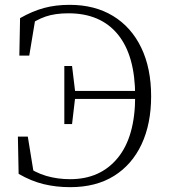

<svg xmlns="http://www.w3.org/2000/svg" viewBox="-20 -759 705 794"><path d="M57 -40 54 -194H95L121 -34L83 -44L81 -77Q125 -45 171.5 -31.5Q218 -18 270 -18Q395 -18 467 -106Q539 -194 539 -361Q539 -529 467.5 -616.5Q396 -704 263 -704Q208 -704 168.5 -690.5Q129 -677 85 -645L86 -679L128 -692L101 -529H60L63 -684Q114 -713 162 -726Q210 -739 268 -739Q372 -739 447.5 -693Q523 -647 564 -562Q605 -477 605 -361Q605 -247 565.5 -162.5Q526 -78 451.5 -31.5Q377 15 270 15Q212 15 160.5 2.5Q109 -10 57 -40ZM246 -246V-486H278L291 -378V-357L278 -246ZM272 -350V-383H564V-350Z"/></svg>

Font: Noto Serif JP
Style: Regular
Weight: 200
Designer: Ryoko NISHIZUKA 西塚涼子 (kana & ideographs); Frank Grießhammer (Latin, Greek & Cyrillic); Wenlong ZHANG 张文龙 (bopomofo); San
Foundry: Adobe
Version: Version 2.001;hotconv 1.1.0;makeotfexe 2.6.0